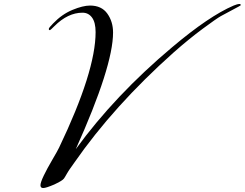

<svg xmlns="http://www.w3.org/2000/svg" viewBox="-20 -914 1234 968"><path d="M362 -162Q560 -434 848 -676Q1034 -833 1158 -886Q1178 -894 1186 -894Q1194 -894 1194 -888Q1194 -886 1154.5 -865.5Q1115 -845 1093 -832.5Q1071 -820 1002 -769Q933 -718 856 -650Q554 -381 354 -93Q345 -80 341 -74.5Q337 -69 332.5 -62.5Q328 -56 326.5 -53.5Q325 -51 323 -48Q321 -45 320 -43Q319 -41 317 -38Q313 -32 308 -22.5Q303 -13 296.5 -8Q290 -3 284 0.5Q278 4 268 9L254 16Q212 34 198 34Q184 34 184 20Q184 6 200.5 -28.5Q217 -63 244 -109Q271 -155 278 -170Q462 -554 462 -752Q462 -801 444 -825.5Q426 -850 396 -850Q322 -850 254 -782Q234 -762 232 -762Q226 -762 226 -768Q226 -774 248 -796Q292 -842 345 -864Q398 -886 434 -886Q492 -886 521 -845.5Q550 -805 550 -750Q550 -580 362 -162Z"/></svg>

Font: Miama
Style: Regular
Weight: 400
Italic angle: 16.5°
Designer: Linus Romer
Foundry: Linus Romer
Version: 0.32